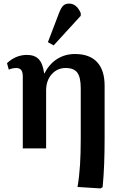

<svg xmlns="http://www.w3.org/2000/svg" viewBox="-20 -827 663 1070"><path d="M540 223 412 215Q422 156 426 91.5Q430 27 430 -52V-335Q430 -396 411 -422Q392 -448 346 -448Q299 -448 268 -413Q237 -378 237 -323V0H107V-401Q107 -426 98 -437Q89 -448 70 -448Q50 -448 29 -439L19 -475Q68 -521 130 -521Q174 -521 196.5 -496.5Q219 -472 226 -418H228Q254 -470 298 -498Q342 -526 398 -526Q479 -526 521 -481Q563 -436 563 -350V-55Q563 21 560.5 86.5Q558 152 552 216ZM279 -574 247 -592 310 -757Q321 -785 333 -796Q345 -807 365 -807Q407 -807 430 -754V-739Z"/></svg>

Font: Literata 36pt SemiBold
Style: Regular
Weight: 600
Designer: Latin by Veronika Burian and Jose Scaglione. Greek by Irene Vlachou. Cyrillic by Vera Evstafieva.
Foundry: TypeTogether
Version: Version 3.002